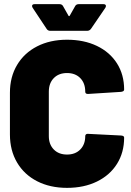

<svg xmlns="http://www.w3.org/2000/svg" viewBox="-20 -900 632 928"><path d="M28 -250V-452Q28 -528 62.5 -586Q97 -644 159.5 -676Q222 -708 304 -708Q386 -708 448.5 -678Q511 -648 545.5 -593.5Q580 -539 580 -467Q580 -458 565 -456L407 -446H404Q392 -446 392 -457Q392 -498 368 -522.5Q344 -547 304 -547Q264 -547 240 -522.5Q216 -498 216 -457V-242Q216 -202 240 -177.5Q264 -153 304 -153Q344 -153 368 -177.5Q392 -202 392 -242Q392 -248 396 -251Q400 -254 407 -253L565 -245Q580 -244 580 -235Q580 -163 545.5 -108Q511 -53 448.5 -22.5Q386 8 304 8Q222 8 159.5 -24Q97 -56 62.5 -114.5Q28 -173 28 -250ZM135 -871Q135 -880 148 -880H267Q280 -880 285 -870L311 -824Q314 -820 317 -824L343 -870Q348 -880 361 -880H479Q492 -880 492 -871Q492 -867 489 -862L420 -761Q413 -751 401 -751H223Q211 -751 205 -761L138 -862Q135 -867 135 -871Z"/></svg>

Font: Barlow Black
Style: Regular
Weight: 900
Designer: Jeremy Tribby
Foundry: Tribby Type
Version: Version 1.422